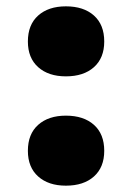

<svg xmlns="http://www.w3.org/2000/svg" viewBox="-20 -568 417 606"><path d="M188 18Q133 18 100.5 -11Q68 -40 68 -92Q68 -145 100.5 -174Q133 -203 188 -203Q244 -203 276.5 -174Q309 -145 309 -92Q309 -40 276.5 -11Q244 18 188 18ZM188 -327Q133 -327 100.5 -356Q68 -385 68 -437Q68 -490 100.5 -519Q133 -548 188 -548Q244 -548 276.5 -519Q309 -490 309 -437Q309 -385 276.5 -356Q244 -327 188 -327Z"/></svg>

Font: Roboto Serif ExtraBold
Style: Regular
Weight: 800
Designer: Greg Gazdowicz
Foundry: Commercial Type
Version: Version 1.008